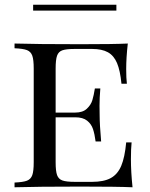

<svg xmlns="http://www.w3.org/2000/svg" viewBox="-20 -792 635 812"><path d="M42 0ZM540.5 0Q475.6 -2.9 321.3 -2.9Q136.7 -2.9 41.5 0V-20Q77.6 -21.5 94 -27.8Q110.4 -34.2 116.5 -51.3Q122.6 -68.4 122.6 -106V-502Q122.6 -539.6 116.5 -556.6Q110.4 -573.7 94 -580.1Q77.6 -586.4 41.5 -587.9V-607.9Q136.7 -605 321.3 -605Q461.4 -605 520.5 -607.9Q513.7 -547.9 513.7 -500Q513.7 -460.9 516.6 -438H493.7Q488.3 -493.7 474.9 -525.4Q461.4 -557.1 436.3 -571Q411.1 -585 369.6 -585H296.4Q260.3 -585 243.9 -579.3Q227.5 -573.7 221.4 -556.6Q215.3 -539.6 215.3 -502V-315.9H298.3Q330.1 -315.9 347.4 -332.3Q364.7 -348.6 370.6 -368.4Q376.5 -388.2 381.3 -418H404.3Q400.9 -378.9 400.9 -343.8L401.4 -306.2Q401.4 -266.1 407.7 -193.8H384.3Q380.4 -224.6 373.3 -246.1Q366.2 -267.6 348.4 -281.7Q330.6 -295.9 298.3 -295.9H215.3V-106Q215.3 -68.4 221.4 -51.5Q227.5 -34.7 243.9 -28.8Q260.3 -22.9 296.4 -22.9H369.6Q418.9 -22.9 448.2 -38.8Q477.5 -54.7 492.7 -90.6Q507.8 -126.5 513.7 -189.9H536.6Q533.7 -163.1 533.7 -118.2Q533.7 -65.4 540.5 0ZM120.1 -747.1V-772H472.2V-747.1Z"/></svg>

Font: Playfair Display SC
Style: Regular
Weight: 400
Designer: Claus Eggers Sørensen
Foundry: Claus Eggers Sørensen
Version: Version 1.004;PS 001.004;hotconv 1.0.70;makeotf.lib2.5.58329